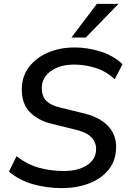

<svg xmlns="http://www.w3.org/2000/svg" viewBox="-20 -958 662 987"><path d="M299 9Q221 9 150 -11Q79 -31 26 -76L65 -155Q121 -112 181 -95.5Q241 -79 308 -79Q383 -79 428.5 -109.5Q474 -140 474 -192Q474 -229 447 -255Q420 -281 354 -295L248 -321Q177 -338 134.5 -380.5Q92 -423 92 -498Q92 -565 129 -613.5Q166 -662 227.5 -688Q289 -714 363 -714Q430 -714 496 -693.5Q562 -673 610 -628L570 -551Q525 -592 470.5 -609Q416 -626 361 -626Q289 -626 242 -593Q195 -560 195 -506Q195 -461 219 -438.5Q243 -416 290 -405L396 -379Q488 -359 532.5 -313.5Q577 -268 577 -204Q577 -134 539 -86.5Q501 -39 437.5 -15Q374 9 299 9ZM347 -765 478 -938H589L421 -765Z"/></svg>

Font: Nunito Sans SemiBold
Style: Italic
Weight: 600
Italic angle: -9°
Designer: Vernon Adams
Foundry: Vernon Adams
Version: Version 3.006; ttfautohint (v1.8.3)